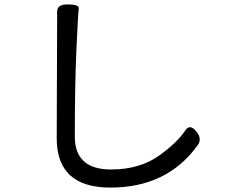

<svg xmlns="http://www.w3.org/2000/svg" viewBox="-20 -799 1040 870"><path d="M237 -172 239 -747Q239 -780 289 -779Q340 -779 337 -760Q333 -730 326 -568Q319 -407 319 -180Q319 -31 483 -31Q614 -31 704 -96Q784 -154 821 -210Q841 -238 869 -204Q898 -170 875 -140Q737 51 480 51Q237 51 237 -172Z"/></svg>

Font: Swei Gothic CJK TC Regular
Style: Regular
Weight: 400
Version: Version 2.129